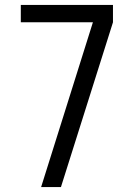

<svg xmlns="http://www.w3.org/2000/svg" viewBox="-20 -755 540 775"><path d="M146 0 355 -665H64V-735H436V-665L226 0Z"/></svg>

Font: Iosevka Web
Style: Regular
Weight: 400
Monospace: yes
Designer: Belleve Invis
Foundry: Belleve Invis
Version: Version 28.0.3; ttfautohint (v1.8.3)